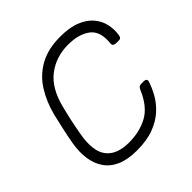

<svg xmlns="http://www.w3.org/2000/svg" viewBox="-188 -863 1025 1025"><g transform="rotate(-45 325.0 -350.0)"><path d="M274 10Q206 10 160 -10Q114 -30 88.5 -67Q63 -104 56 -153.5Q49 -203 59 -261Q66 -302 76.5 -349Q87 -396 97 -439Q117 -517 156 -578.5Q195 -640 258.5 -675Q322 -710 413 -710Q484 -710 531 -691Q578 -672 604.5 -640Q631 -608 639 -570Q647 -532 641 -494Q640 -485 635.5 -479.5Q631 -474 622 -474H599Q591 -474 584 -478.5Q577 -483 578 -495Q587 -580 540 -615Q493 -650 413 -650Q322 -650 254.5 -598.5Q187 -547 159 -434Q138 -352 123 -266Q103 -153 143 -101.5Q183 -50 274 -50Q354 -50 415.5 -83Q477 -116 515 -205Q520 -217 526 -221.5Q532 -226 540 -226H563Q572 -226 577 -220.5Q582 -215 579 -206Q568 -171 547 -133Q526 -95 490.5 -62.5Q455 -30 402 -10Q349 10 274 10Z"/></g></svg>

Font: Rubik Light
Style: Italic
Weight: 300
Italic angle: -12°
Designer: Hubert and Fischer
Foundry: Hubert and Fischer
Version: Version 2.300;gftools[0.9.30]